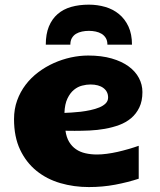

<svg xmlns="http://www.w3.org/2000/svg" viewBox="-20 -774 673 809"><path d="M564.5 -21Q518.6 -5.9 465.3 4.2Q412.1 14.2 354.5 14.2Q291.5 14.2 234.4 -2.4Q177.2 -19 133.8 -54.2Q90.3 -89.4 64.7 -143.3Q39.1 -197.3 39.1 -272Q39.1 -314.5 52.2 -350.8Q65.4 -387.2 88.1 -417Q110.8 -446.8 141.4 -469.7Q171.9 -492.7 206.8 -508.3Q241.7 -523.9 278.8 -532Q315.9 -540 351.6 -540Q407.7 -540 450.7 -527.6Q493.7 -515.1 522.2 -494.1Q550.8 -473.1 565.4 -445.3Q580.1 -417.5 580.1 -386.2Q580.1 -348.1 567.1 -321.3Q554.2 -294.4 532.5 -276.1Q510.7 -257.8 482.2 -247.3Q453.6 -236.8 421.9 -231.2Q390.1 -225.6 357.2 -224.1Q324.2 -222.7 294.4 -222.7Q284.2 -222.7 274.7 -222.9Q265.1 -223.1 255.9 -223.1Q259.8 -195.3 271.2 -176.3Q282.7 -157.2 300 -145.3Q317.4 -133.3 340.1 -128.2Q362.8 -123 388.7 -123Q408.2 -123 430.4 -126Q452.6 -128.9 475.3 -134Q498 -139.2 520.8 -145.8Q543.5 -152.3 564.5 -159.7ZM251.5 -298.3Q263.2 -298.8 281.5 -299.8Q299.8 -300.8 320.3 -303.2Q340.8 -305.7 361.3 -310.1Q381.8 -314.5 398.4 -321.3Q415 -328.1 425.3 -338.4Q435.5 -348.6 435.5 -363.3Q435.5 -388.2 415.8 -403.1Q396 -418 360.8 -418Q344.7 -418 326.2 -413.3Q307.6 -408.7 291.5 -395.5Q275.4 -382.3 264.2 -358.9Q252.9 -335.4 251.5 -298.3ZM432.6 -585.9Q432.6 -602.5 425.8 -613.8Q418.9 -625 408 -631.6Q397 -638.2 383.1 -641.1Q369.1 -644 354.5 -644Q339.8 -644 325.7 -641.1Q311.5 -638.2 300.5 -631.6Q289.6 -625 283 -613.8Q276.4 -602.5 276.4 -585.9H172.9Q172.9 -630.4 186 -662.4Q199.2 -694.3 222.9 -714.8Q246.6 -735.4 280 -744.9Q313.5 -754.4 354.5 -754.4Q390.1 -754.4 423.1 -744.9Q456.1 -735.4 481.2 -714.8Q506.3 -694.3 521.2 -662.4Q536.1 -630.4 536.1 -585.9Z"/></svg>

Font: Candal
Style: Regular
Weight: 400
Designer: vernon adams
Foundry: vernon adams
Version: Version 1.000